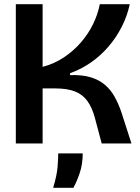

<svg xmlns="http://www.w3.org/2000/svg" viewBox="-20 -680 665 910"><path d="M55 0V-660H182V-363Q238 -378 283.5 -408.5Q329 -439 364 -479.5Q399 -520 421.5 -566.5Q444 -613 453 -660H595Q583 -604 557 -553Q531 -502 494 -459Q457 -416 411 -384Q365 -352 312 -333V-324Q370 -326 410.5 -313.5Q451 -301 478.5 -277Q506 -253 524 -220Q542 -187 555 -149L603 0H462L429 -124Q416 -171 394 -201.5Q372 -232 335.5 -246.5Q299 -261 240 -261H182V0ZM232 210Q250 150 253 109.5Q256 69 256 47H372Q372 98 358 139.5Q344 181 328 210Z"/></svg>

Font: Bricolage Grotesque 72pt SemiBold
Style: Regular
Weight: 600
Version: Version 1.001;gftools[0.9.33.dev8+g029e19f]